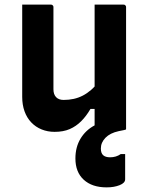

<svg xmlns="http://www.w3.org/2000/svg" viewBox="-20 -558 640 830"><path d="M200 -538Q204 -538 206 -536.5Q208 -535 209.5 -533Q211 -531 211 -527Q211 -483 211 -436.5Q211 -390 211 -344Q211 -298 211 -254.5Q211 -211 211 -172Q211 -150 222.5 -138Q234 -126 255 -126Q278 -126 298.5 -130.5Q319 -135 337.5 -144.5Q356 -154 373.5 -169Q391 -184 406 -205V-87H371Q353 -56 331 -34Q309 -12 281.5 0Q254 12 216 12Q186 12 160 1.5Q134 -9 115 -29Q96 -49 86 -77Q76 -105 76 -139Q76 -184 76 -229Q76 -274 76 -319Q76 -364 76 -409Q76 -441 76 -473.5Q76 -506 76 -538Q107 -538 138.5 -538Q170 -538 200 -538ZM514 -538Q518 -538 520 -536.5Q522 -535 523.5 -533Q525 -531 525 -527Q525 -455 525 -384Q525 -313 525 -241.5Q525 -170 525 -98Q525 -79 525 -62Q525 -45 525 -29Q525 -13 525 0Q503 0 481.5 0Q460 0 439.5 0Q419 0 400 0Q397 0 394.5 -1.5Q392 -3 390.5 -5Q389 -7 389 -11Q389 -99 389 -187Q389 -275 389 -362.5Q389 -450 389 -538Q411 -538 431.5 -538Q452 -538 472.5 -538Q493 -538 514 -538ZM473 -37Q485 -37 497 -28Q509 -19 525 2Q522 3 515 4.5Q508 6 493 9Q456 17 436 37.5Q416 58 416 84Q416 104 426 113Q436 122 456 122Q469 122 480.5 118.5Q492 115 502 108H521Q521 117 521 129Q521 141 521 161Q521 181 521 217Q521 233 497 242.5Q473 252 441 252Q378 252 342 219Q306 186 306 127Q306 78 328 41.5Q350 5 388 -15.5Q426 -36 473 -37Z"/></svg>

Font: Recursive
Style: Bold
Weight: 700
Version: Version 1.085